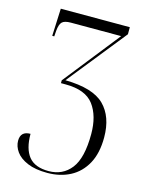

<svg xmlns="http://www.w3.org/2000/svg" viewBox="-117 -607 699 919"><g transform="rotate(15 232.5 -148.0)"><path d="M208 240Q149 240 110 223.5Q71 207 52.5 181Q34 155 34 127Q34 80 83 80Q83 154 113.5 192Q144 230 212 230Q282 230 323 177.5Q364 125 364 6Q364 -84 323.5 -138Q283 -192 184 -192H161V-206L381 -484H132Q101 -484 89 -472.5Q77 -461 74 -428L72 -400H62L68 -536H410V-501L178 -211Q315 -209 371.5 -153Q428 -97 428 6Q428 84 399.5 136Q371 188 321.5 214Q272 240 208 240Z"/></g></svg>

Font: Noto Serif Display SemiCondensed Light
Style: Regular
Weight: 300
Width: 4
Designer: Monotype Design Team
Foundry: Monotype Imaging Inc.
Version: Version 2.009